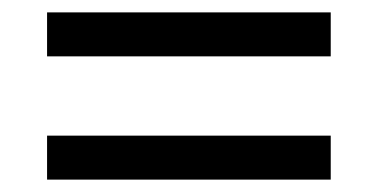

<svg xmlns="http://www.w3.org/2000/svg" viewBox="-20 -507 612 310"><path d="M56 -416V-487H514V-416ZM56 -217V-288H514V-217Z"/></svg>

Font: Noto Sans Tai Viet
Style: Regular
Weight: 400
Designer: Monotype Design Team
Foundry: Monotype Imaging Inc.
Version: Version 2.003; ttfautohint (v1.8.4.7-5d5b)